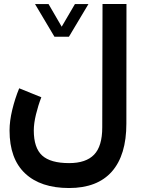

<svg xmlns="http://www.w3.org/2000/svg" viewBox="-20 -697 712 971"><path d="M255.4 -511.2 157.2 -676.3H225.6L292 -562L358.9 -676.3H427.2L328.6 -511.2ZM189 -205.1Q172.9 -163.6 161.9 -118.2Q150.9 -72.8 150.9 -37.1Q150.9 50.8 193.1 89.4Q235.4 127.9 329.6 127.9Q414.6 127.9 455.8 85.2Q497.1 42.5 497.1 -52.7L498.5 -676.8H619.6L619.1 -71.8Q619.1 87.4 545.7 170.7Q472.2 253.9 329.1 253.9Q185.5 253.9 106.9 179.9Q28.3 106 28.3 -37.1Q28.3 -85 42 -141.8Q55.7 -198.7 77.1 -250.5Z"/></svg>

Font: Vazir WOL
Style: Bold-WOL
Weight: 700
Designer: Saber Rastikerdar
Foundry: Saber Rastikerdar
Version: Version 30.0.0